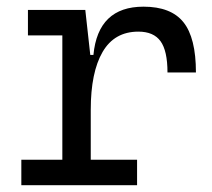

<svg xmlns="http://www.w3.org/2000/svg" viewBox="-20 -547 626 567"><path d="M248 -222.7V-75.2H384.8V0H43V-75.2H164.1V-442.4H62.5V-517.6H231.9L246.6 -384.8H255.9Q269.5 -527.3 403.8 -527.3Q484.9 -527.3 521.7 -481.4Q558.6 -435.5 558.6 -333H474.6Q474.6 -397 454.1 -425.3Q433.6 -453.6 388.7 -453.6Q317.9 -453.6 283 -393.6Q248 -333.5 248 -222.7Z"/></svg>

Font: Cascadia Mono SemiLight
Style: Regular
Weight: 350
Monospace: yes
Designer: Aaron Bell
Foundry: Saja Typeworks
Version: Version 2404.023; ttfautohint (v1.8.4)